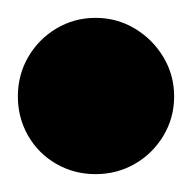

<svg xmlns="http://www.w3.org/2000/svg" viewBox="-57 -658 215 215"><path d="M-37 -550Q-37 -526 -25.5 -506Q-14 -486 6 -474.5Q26 -463 50 -463Q74 -463 94 -474.5Q114 -486 126 -506Q138 -526 138 -550Q138 -574 126 -594Q114 -614 94 -626Q74 -638 50 -638Q26 -638 6 -626Q-14 -614 -25.5 -594Q-37 -574 -37 -550Z"/></svg>

Font: Linefont
Style: Bold
Weight: 700
Monospace: yes
Version: Version 3.002;gftools[0.9.33]